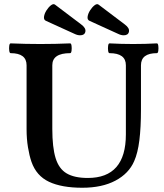

<svg xmlns="http://www.w3.org/2000/svg" viewBox="-20 -870 770 903"><path d="M367 13Q270 13 210.5 -15Q151 -43 128 -109Q118 -138 111.5 -177.5Q105 -217 105 -263V-563Q105 -620 30 -620Q25 -620 23.5 -631.5Q22 -643 23.5 -654.5Q25 -666 30 -666Q101 -663 170 -663Q240 -663 310 -666Q315 -666 316.5 -654.5Q318 -643 316.5 -631.5Q315 -620 310 -620Q226 -620 226 -563V-264Q226 -177 241.5 -126.5Q257 -76 293.5 -54.5Q330 -33 393 -33Q572 -33 572 -238V-563Q572 -620 495 -620Q490 -620 488.5 -631.5Q487 -643 488.5 -654.5Q490 -666 495 -666Q551 -663 606 -663Q663 -663 718 -666Q723 -666 724.5 -654.5Q726 -643 724.5 -631.5Q723 -620 718 -620Q643 -620 643 -563V-356Q643 -271 635.5 -210.5Q628 -150 611 -112Q586 -54 523 -20.5Q460 13 367 13ZM357 -704Q344 -704 330 -711L196 -772Q185 -777 187 -791.5Q189 -806 198.5 -821Q208 -836 219.5 -845Q231 -854 239 -848L362 -755Q385 -738 381.5 -721Q378 -704 357 -704ZM562 -704Q549 -704 535 -711L401 -772Q390 -777 392 -791.5Q394 -806 403.5 -821Q413 -836 424.5 -845Q436 -854 444 -848L567 -755Q590 -738 586.5 -721Q583 -704 562 -704Z"/></svg>

Font: Junicode
Style: Bold
Weight: 700
Designer: Peter S. Baker
Version: Version 2.100; ttfautohint (v1.8.4)